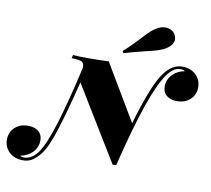

<svg xmlns="http://www.w3.org/2000/svg" viewBox="-179 -980 1282 1165"><g transform="rotate(10 462.0 -398.0)"><path d="M1006 -547Q1006 -500 974 -471Q942 -442 894 -442Q853 -442 829 -461.5Q805 -481 805 -516Q805 -560 834.5 -590.5Q864 -621 909 -629Q901 -637 884 -637Q857 -637 837.5 -622.5Q818 -608 799 -582Q755 -519 705.5 -376Q656 -233 598 5H576L297 -452Q253 -274 214.5 -152.5Q176 -31 142 11Q118 41 93.5 57.5Q69 74 35 74Q-17 74 -49.5 43.5Q-82 13 -82 -33Q-82 -80 -50 -109Q-18 -138 30 -138Q71 -138 95 -118.5Q119 -99 119 -64Q119 -20 89.5 10.5Q60 41 15 49Q22 56 40 56Q64 56 86.5 41Q109 26 126 1Q164 -55 206 -192.5Q248 -330 296 -541Q297 -561 290.5 -570.5Q284 -580 268 -583.5Q252 -587 219 -588L224 -608Q256 -605 313 -605Q387 -605 444 -608L649 -263Q723 -515 781 -590Q829 -654 889 -654Q941 -654 973.5 -623.5Q1006 -593 1006 -547ZM611 -778Q640 -810 659.5 -828Q679 -846 702 -858Q724 -870 748 -870Q767 -870 783.5 -861.5Q800 -853 810 -835Q817 -822 817 -808Q817 -789 803 -772Q789 -755 765 -742Q731 -724 657 -708Q567 -686 523 -672L516 -684Q550 -714 577 -742.5Q604 -771 611 -778Z"/></g></svg>

Font: Playfair Display SC Black
Style: Italic
Weight: 900
Italic angle: -14°
Designer: Claus Eggers Sørensen
Foundry: Claus Eggers Sørensen
Version: Version 1.200; ttfautohint (v1.6)